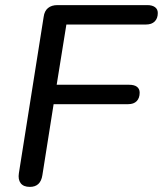

<svg xmlns="http://www.w3.org/2000/svg" viewBox="-20 -725 638 752"><path d="M97 7Q72 7 61 -7.5Q50 -22 54 -47L151 -659Q154 -682 168 -693.5Q182 -705 205 -705H557Q576 -705 587 -697Q598 -689 598 -674Q598 -653 586 -641Q574 -629 552 -629H240L202 -393H486Q506 -393 516.5 -385Q527 -377 527 -362Q527 -341 515.5 -329Q504 -317 482 -317H190L146 -39Q139 7 97 7Z"/></svg>

Font: Nunito Medium
Style: Italic
Weight: 500
Designer: Vernon Adams
Foundry: Vernon Adams
Version: Version 3.601